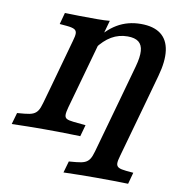

<svg xmlns="http://www.w3.org/2000/svg" viewBox="-104 -660 863 924"><g transform="rotate(10 328.0 -197.5)"><path d="M160.8 -511 125.4 -514.1 140.7 -570.6Q207.7 -568.5 297 -568.5H298.4Q335.2 -568.5 360.1 -571L256.9 -201.6H134.3L202 -445.2Q209.7 -470.7 209.1 -483.6Q208.6 -496.5 197.7 -502.5Q186.7 -508.6 160.8 -511ZM-18.6 0 -2.4 -56.5 33.2 -59.6Q60 -62 74.4 -68.2Q88.8 -74.4 97.4 -87.4Q106 -100.3 112.9 -125.8L134.3 -201.6H256.9L235.6 -125.8Q228.7 -100.7 229.1 -88Q229.4 -75.3 239.2 -69.8Q249 -64.4 272.4 -62L332.2 -56.1L316.5 0.4L264.9 -0.9Q213.4 -2.4 137.7 -2.4H139.6H138.1Q62.8 -2.4 -18.6 0ZM458.3 -512.1Q415.4 -512.1 379.9 -491.3Q344.3 -470.6 313.1 -428L301 -458.7Q343.9 -521.6 395.2 -551.9Q446.6 -582.3 511 -582.3Q572.9 -582.3 607.9 -555.8Q642.9 -529.3 650.2 -477.3Q657.5 -425.4 636.5 -350.6L595.1 -201.6H472.5L521.3 -376.9Q534.4 -424.2 532.2 -453.9Q530 -483.6 511.8 -497.9Q493.5 -512.1 458.3 -512.1ZM267.2 186.3 283.3 129.8 319 126.7Q345.8 124.3 360.4 118Q375 111.8 383.6 98.7Q392.2 85.6 399.1 60.5L472.5 -201.6H595.1L521.7 60.5Q514 86 514.6 98.9Q515.2 111.8 526.1 117.9Q537 123.9 562.9 126.3L598.3 129.5L583 185.9Q516.5 183.9 426.8 183.9H425.8H423.9Q348.6 183.9 267.2 186.3Z"/></g></svg>

Font: Playfair Micro SmCond SmLight
Style: Italic
Weight: 360
Width: 4
Italic angle: -15.6°
Designer: Claus Eggers Sørensen
Foundry: Claus Eggers Sørensen
Version: Version 2.203;Glyphs 3.3 (3326)